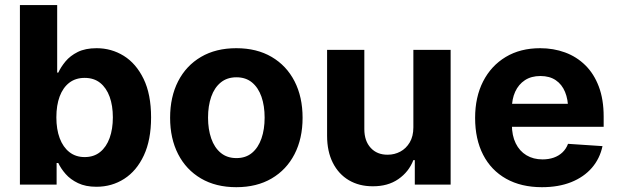

<svg xmlns="http://www.w3.org/2000/svg" viewBox="-20 -748 2502 778"><path d="M370.7 8.8Q327 8.8 296.2 -6Q265.5 -20.7 246.1 -42.8Q226.7 -64.9 216.2 -87.5H209.4V0H60.7V-727.5H211.7V-453.7H216.2Q226.4 -476.1 245.3 -499Q264.3 -522 295.1 -537.4Q325.9 -552.7 371.5 -552.7Q431.5 -552.7 481.6 -521.7Q531.6 -490.6 561.9 -428.3Q592.2 -365.9 592.2 -272.1Q592.2 -181 562.9 -118.3Q533.6 -55.6 483.4 -23.4Q433.2 8.8 370.7 8.8ZM323 -111.5Q360.4 -111.5 385.7 -132Q411 -152.4 424.2 -188.8Q437.3 -225.2 437.3 -272.5Q437.3 -319.8 424.3 -355.8Q411.2 -391.8 386 -412.1Q360.7 -432.4 323 -432.4Q286.4 -432.4 260.8 -412.8Q235.3 -393.2 221.8 -357.3Q208.4 -321.4 208.4 -272.5Q208.4 -224.1 221.9 -188Q235.4 -151.9 261.1 -131.7Q286.8 -111.5 323 -111.5Z M937.5 10.5Q854.7 10.5 794.5 -24.8Q734.3 -60.1 701.8 -123.4Q669.3 -186.7 669.3 -270.7Q669.3 -355.3 701.8 -418.7Q734.3 -482.1 794.5 -517.4Q854.7 -552.7 937.5 -552.7Q1020.5 -552.7 1080.7 -517.4Q1140.9 -482.1 1173.5 -418.7Q1206.1 -355.3 1206.1 -270.7Q1206.1 -186.7 1173.5 -123.4Q1140.9 -60.1 1080.7 -24.8Q1020.5 10.5 937.5 10.5ZM938.1 -107.4Q976 -107.4 1001.3 -128.6Q1026.6 -149.8 1039.5 -187Q1052.3 -224.1 1052.3 -271.3Q1052.3 -319.1 1039.5 -356Q1026.6 -392.8 1001.3 -413.8Q976 -434.8 938.1 -434.8Q900.1 -434.8 874.5 -413.8Q848.8 -392.8 835.9 -356Q823 -319.1 823 -271.3Q823 -224.1 835.9 -187Q848.8 -149.8 874.5 -128.6Q900.1 -107.4 938.1 -107.4Z M1655 -232V-545.9H1806V0H1660.8V-99.2H1655Q1636.6 -51.6 1594 -22.1Q1551.4 7.3 1489.9 6.8Q1435.2 6.8 1393.6 -17.7Q1352 -42.3 1328.7 -88.3Q1305.4 -134.4 1305.4 -198V-545.9H1456.3V-224.6Q1456.3 -177 1482.2 -148.8Q1508.1 -120.6 1551.3 -121.1Q1578.4 -121.1 1602 -133.6Q1625.5 -146.1 1640.2 -170.8Q1655 -195.6 1655 -232Z M2175.9 10.5Q2092 10.5 2031.1 -23.6Q1970.2 -57.7 1937.7 -120.8Q1905.2 -183.9 1905.2 -270.3Q1905.2 -354.6 1937.6 -418.1Q1970.1 -481.6 2029.3 -517.2Q2088.5 -552.7 2168.7 -552.7Q2222.9 -552.7 2269.7 -535.5Q2316.5 -518.3 2351.7 -483.7Q2386.8 -449.2 2406.4 -397.3Q2426.1 -345.3 2426.1 -275.6V-234.2H1965.3V-327.5H2352.8L2282.3 -303.1Q2282.3 -344.9 2269.6 -375.5Q2256.9 -406.2 2231.9 -423.1Q2206.9 -440 2169.8 -440Q2132.7 -440 2106.9 -423Q2081.2 -406 2067.7 -376.5Q2054.2 -347.1 2054.2 -309V-243Q2054.2 -198.8 2069.7 -167.3Q2085.2 -135.7 2113.2 -118.9Q2141.2 -102.1 2178.2 -102.1Q2203.3 -102.1 2223.9 -109.3Q2244.4 -116.5 2259.3 -130.7Q2274.1 -144.8 2281.7 -165.2L2421.4 -155.9Q2410.7 -105.5 2378.4 -68Q2346 -30.6 2294.7 -10Q2243.4 10.5 2175.9 10.5Z"/></svg>

Font: Inter
Style: Regular
Weight: 400
Designer: Rasmus Andersson
Foundry: rsms
Version: Version 4.000;git-8c9346024